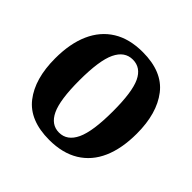

<svg xmlns="http://www.w3.org/2000/svg" viewBox="-153 -730 887 887"><g transform="rotate(45 290.5 -286.5)"><path d="M281 10Q153 10 93.5 -66.5Q34 -143 34 -276Q34 -373 64.5 -441.5Q95 -510 154 -546.5Q213 -583 300 -583Q428 -583 487.5 -506Q547 -429 547 -297Q547 -200 517 -131.5Q487 -63 427.5 -26.5Q368 10 281 10ZM292 -526Q239 -526 212 -469.5Q185 -413 185 -283Q185 -156 211 -101Q237 -46 289 -46Q342 -46 369 -103.5Q396 -161 396 -292Q396 -418 370.5 -472Q345 -526 292 -526Z"/></g></svg>

Font: Yrsa
Style: Bold
Weight: 700
Version: Version 2.004